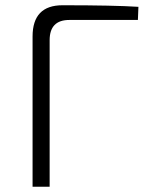

<svg xmlns="http://www.w3.org/2000/svg" viewBox="-20 -711 555 731"><path d="M104 -572Q104 -691 218 -691Q414 -691 507 -685L505 -635H244Q169 -635 169 -558V0H104Z"/></svg>

Font: Taylor Sans Light
Style: Regular
Weight: 300
Italic angle: -8°
Designer: Natanael Gama
Version: Version 1.001 September 8, 2015